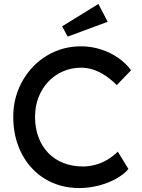

<svg xmlns="http://www.w3.org/2000/svg" viewBox="-20 -940 719 970"><path d="M47 -350Q47 -425 73.5 -489.5Q100 -554 147 -603Q194 -652 256 -679Q318 -706 390 -706Q441 -706 489.5 -690.5Q538 -675 577.5 -647.5Q617 -620 642 -585L570 -510Q541 -539 511.5 -558.5Q482 -578 451.5 -588Q421 -598 390 -598Q341 -598 298.5 -579.5Q256 -561 224.5 -528Q193 -495 175 -449.5Q157 -404 157 -350Q157 -293 174.5 -246.5Q192 -200 224 -167Q256 -134 300.5 -116.5Q345 -99 399 -99Q432 -99 464 -108Q496 -117 524 -134Q552 -151 575 -174L629 -86Q606 -59 566.5 -37Q527 -15 478.5 -2.5Q430 10 381 10Q308 10 247 -16Q186 -42 141 -90.5Q96 -139 71.5 -205Q47 -271 47 -350ZM322 -755 294 -807 477 -920 524 -830Z"/></svg>

Font: Our Lexend
Style: Regular
Weight: 400
Designer: Bonnie Shaver-Troup, Thomas Jockin
Foundry: Lexend
Version: Version 1.007